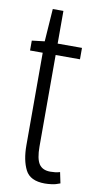

<svg xmlns="http://www.w3.org/2000/svg" viewBox="-80 -700 373 746"><g transform="rotate(10 106.5 -326.5)"><path d="M153 10Q95 10 76 -27.5Q57 -65 57 -124V-489H7V-528L57 -534L66 -663H108V-534H204V-489H108V-128Q108 -80 121.5 -59.5Q135 -39 166 -39Q175 -39 184.5 -40Q194 -41 204 -44L213 -1Q196 6 180.5 8Q165 10 153 10Z"/></g></svg>

Font: Georama ExtraCondensed Light
Style: Regular
Weight: 300
Width: 2
Designer: Jean-Baptiste Levee
Foundry: Production Type
Version: Version 1.000